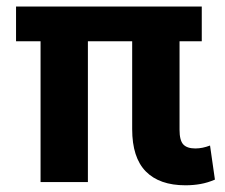

<svg xmlns="http://www.w3.org/2000/svg" viewBox="-20 -548 677 578"><path d="M538.1 9.8Q460 9.8 418.9 -32Q377.9 -73.7 377.9 -159.2V-423.8H244.6V0H102.1V-423.8H28.3V-528.3H587.4V-423.8H520.5V-157.2Q520.5 -125.5 531.7 -113.3Q543 -101.1 567.9 -101.1Q579.1 -101.1 589.8 -103.3Q600.6 -105.5 612.3 -109.9L627 -7.3Q605.5 2 583.7 5.9Q562 9.8 538.1 9.8Z"/></svg>

Font: Robotiche
Style: Bold
Weight: 700
Designer: Google
Version: Version 2.001